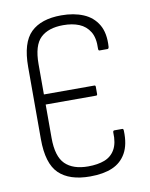

<svg xmlns="http://www.w3.org/2000/svg" viewBox="-78 -721 616 787"><g transform="rotate(-10 230.0 -327.5)"><path d="M234 8Q148 8 104.5 -34Q61 -76 61 -178V-478Q61 -579 104 -621Q147 -663 231 -663Q283 -663 322.5 -646.5Q362 -630 383 -594.5Q404 -559 400 -502Q399 -494 394 -494H361Q356 -494 356 -502Q358 -547 342 -573Q326 -599 298 -610.5Q270 -622 232 -622Q170 -622 137.5 -591Q105 -560 105 -482V-356H315Q320 -356 320 -350V-320Q320 -314 315 -314H105V-175Q105 -98 137.5 -66Q170 -34 233 -34Q273 -34 301.5 -45Q330 -56 345 -82.5Q360 -109 358 -153Q358 -161 364 -161H397Q402 -161 402 -152Q404 -95 384 -59.5Q364 -24 326.5 -8Q289 8 234 8Z"/></g></svg>

Font: Sofia Sans Condensed Light
Style: Regular
Weight: 300
Designer: Botio Nikoltchev, Ani Petrova
Foundry: lettersoup
Version: Version 4.101